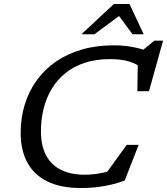

<svg xmlns="http://www.w3.org/2000/svg" viewBox="-20 -936 840 966"><path d="M583.5 -92 499.5 -44 617.5 -207H677.5L607.5 -28Q565 -11 507.8 -0.5Q450.5 10 387.5 10Q285.5 10 218.2 -23.2Q151 -56.5 117.5 -118.5Q84 -180.5 84 -266.5Q84 -343 104.5 -410Q125 -477 164.8 -531.8Q204.5 -586.5 261.5 -626Q318.5 -665.5 391.8 -686.8Q465 -708 553 -708Q585.5 -708 614.5 -704.5Q643.5 -701 670 -694.8Q696.5 -688.5 720.5 -679.5L692 -678.5L756.5 -731.5H800.5L729.5 -477H671L673.5 -632.5L686.5 -600Q651 -622.5 614.8 -630.5Q578.5 -638.5 533 -638.5Q463.5 -638.5 407.8 -620.5Q352 -602.5 310.5 -569.2Q269 -536 241.2 -490.5Q213.5 -445 199.8 -390.8Q186 -336.5 186 -275.5Q186 -203 211.8 -154.5Q237.5 -106 286.8 -81.5Q336 -57 405.5 -57Q449.5 -57 494.8 -66.2Q540 -75.5 583.5 -92ZM389.5 -763.5 553 -916H631.5L703 -763.5H647L571.5 -865.5H592.5L455 -763.5Z"/></svg>

Font: Newsreader 9pt
Style: Italic
Weight: 400
Italic angle: -17°
Designer: Hugues Gentile
Foundry: Production Type
Version: Version 1.003